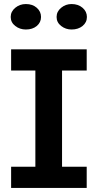

<svg xmlns="http://www.w3.org/2000/svg" viewBox="-20 -930 483 950"><path d="M155 -62V-627H287V-62ZM35 0V-105H409V0ZM35 -581V-686H409V-581ZM334 -784Q305 -784 282.5 -801.5Q260 -819 260 -846Q260 -873 282.5 -891.5Q305 -910 334 -910Q367 -910 388.5 -891.5Q410 -873 410 -846Q410 -819 388.5 -801.5Q367 -784 334 -784ZM108 -784Q78 -784 55.5 -801.5Q33 -819 33 -846Q33 -873 55.5 -891.5Q78 -910 108 -910Q141 -910 162 -891.5Q183 -873 183 -846Q183 -819 162 -801.5Q141 -784 108 -784Z"/></svg>

Font: BioRhyme ExtraBold
Style: Bold
Weight: 700
Version: Version 1.600;gftools[0.9.33]